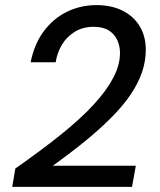

<svg xmlns="http://www.w3.org/2000/svg" viewBox="-20 -732 625 752"><path d="M28 0 40 -72Q143 -144 220 -206Q297 -268 347.5 -323Q398 -378 424 -428Q450 -478 450 -525Q450 -551 439.5 -574.5Q429 -598 406.5 -612.5Q384 -627 347 -627Q305 -627 273.5 -608Q242 -589 223 -557.5Q204 -526 198 -488H100Q114 -559 151 -609Q188 -659 241.5 -685.5Q295 -712 358 -712Q416 -712 459.5 -690.5Q503 -669 527 -629.5Q551 -590 551 -537Q551 -492 536 -448.5Q521 -405 491.5 -361.5Q462 -318 417.5 -273Q373 -228 315.5 -181Q258 -134 187 -83H512L497 0Z"/></svg>

Font: DM Sans 24pt Medium
Style: Italic
Weight: 500
Italic angle: -10°
Designer: Colophon Foundry, Jonny Pinhorn
Foundry: Colophon Foundry
Version: Version 4.004;gftools[0.9.30]